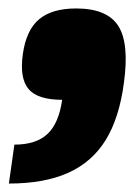

<svg xmlns="http://www.w3.org/2000/svg" viewBox="-20 -226 328 454"><path d="M160 -206Q233 -206 259.5 -165Q286 -124 273 -30Q262 53 230 105Q198 157 141.5 182.5Q85 208 1 208L14 116Q65 116 92 91Q119 66 127 10Q69 10 47.5 -15.5Q26 -41 34 -98Q42 -155 72.5 -180.5Q103 -206 160 -206Z"/></svg>

Font: Fivo Sans Modern ExtBlk
Style: Regular
Weight: 900
Designer: Alexander Slobzheninov
Foundry: Alexander Slobzheninov
Version: 1.0